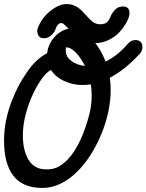

<svg xmlns="http://www.w3.org/2000/svg" viewBox="-45 -884 724 949"><path d="M233 -549Q221 -540 212 -540Q210 -539 209.5 -539Q209 -539 207 -538Q204 -544 201 -550Q198 -556 196 -562ZM360 -464Q314 -464 271.5 -484Q229 -504 207 -538Q188 -530 164 -498Q140 -466 118.5 -420.5Q97 -375 82.5 -321Q68 -267 68 -215Q68 -140 96.5 -93.5Q125 -47 182 -47H191Q229 -47 261.5 -71Q294 -95 320 -134Q346 -173 366 -224Q386 -275 399 -329Q408 -368 408 -413Q408 -427 407 -440Q406 -453 404 -467Q393 -465 382.5 -464.5Q372 -464 360 -464ZM86 -524Q110 -560 136 -584Q162 -608 188 -621Q191 -648 203 -670.5Q215 -693 232 -709Q249 -725 268.5 -734Q288 -743 307 -743Q333 -743 358 -730Q383 -717 405 -695Q427 -673 445.5 -643Q464 -613 477 -580Q531 -605 583 -663H582Q602 -686 623 -686Q659 -686 659 -650Q659 -642 655 -632Q651 -622 642 -613V-614Q570 -537 498 -500Q500 -486 501 -470Q502 -454 502 -439Q502 -386 490 -330Q478 -274 455.5 -220Q433 -166 402.5 -118Q372 -70 334.5 -33.5Q297 3 254 24Q211 45 165 45Q68 45 21.5 -14.5Q-25 -74 -25 -189Q-25 -239 -15.5 -286.5Q-6 -334 10 -377Q26 -420 45.5 -457Q65 -494 86 -524ZM390 -525Q386 -533 383 -541.5Q380 -550 375 -558Q380 -557 383.5 -557Q387 -557 392 -557Q394 -557 396 -557Q398 -557 403 -558Q405 -558 408 -558.5Q411 -559 413 -559ZM280 -632Q280 -604 307.5 -583Q335 -562 375 -558Q355 -598 330 -624Q305 -650 282 -650Q281 -650 280.5 -644.5Q280 -639 280 -632ZM269 -766Q267 -768 267 -768ZM231 -744Q225 -725 209 -710Q193 -695 172 -695Q139 -695 139 -736Q146 -761 162 -784.5Q178 -808 198.5 -825.5Q219 -843 241 -853.5Q263 -864 284 -864Q302 -864 315.5 -859Q329 -854 340.5 -846.5Q352 -839 361.5 -828.5Q371 -818 381 -808Q395 -791 411.5 -777.5Q428 -764 451 -764Q468 -764 480.5 -771.5Q493 -779 504 -808Q512 -825 526.5 -838.5Q541 -852 563 -852Q595 -852 595 -820Q595 -805 587.5 -788Q580 -771 569 -755Q558 -739 546 -726Q534 -713 524 -706Q501 -689 476.5 -680Q452 -671 425 -671Q380 -671 352 -691Q324 -711 300 -736Q291 -745 282.5 -753.5Q274 -762 269 -766H270Q263 -770 257 -770Q249 -770 241.5 -762Q234 -754 232 -746Z"/></svg>

Font: Discipuli Britannica Bold
Style: Regular
Weight: 700
Designer: Peter Wiegel
Foundry: Peter Wiegel
Version: Version 0.001 2009